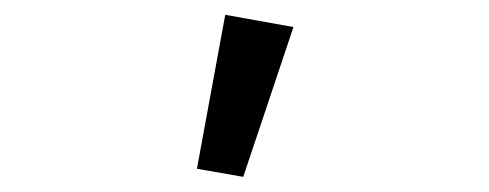

<svg xmlns="http://www.w3.org/2000/svg" viewBox="-20 -848 655 257"><path d="M281.5 -828.2 372.8 -811.8 305.6 -611.3 243.6 -622.1Z"/></svg>

Font: FiraCode Nerd Font
Style: Regular
Weight: 400
Designer: Carrois Corporate, Edenspiekermann AG, Nikita Prokopov
Foundry: Carrois Corporate, Edenspiekermann AG, Nikita Prokopov
Version: Version 6.002;Nerd Fonts 3.4.0